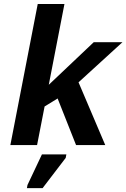

<svg xmlns="http://www.w3.org/2000/svg" viewBox="-20 -745 649 986"><path d="M370.6 0 275.9 -239.3 209 -198.2 170.4 0H33.2L173.8 -724.6H311L230.5 -309.6L461.4 -528.3H608.9L383.3 -322.3L520.5 0ZM118.2 221.2 121.1 205.1 195.3 47.9H320.8L317.4 65.9L198.7 221.2Z"/></svg>

Font: Liberation Mono
Style: Bold Italic
Weight: 700
Italic angle: -12°
Monospace: yes
Designer: Steve Matteson
Foundry: Ascender Corporation
Version: Version 2.1.5